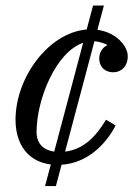

<svg xmlns="http://www.w3.org/2000/svg" viewBox="-20 -574 488 680"><path d="M348 -554.5H309.5L287 -469.5C152 -458.5 35 -299.5 35 -150C35 -63 79 -1.5 160 8.5L139.5 85H178L198 9.5C286.5 3.5 352 -58 389.5 -129.5L355.5 -150C317 -85.5 272.5 -44.5 210.5 -37L314.5 -428C331 -426.5 347.5 -421.5 361 -414.5C344 -407 331.5 -389 331.5 -368C331.5 -333 356 -318 381 -318C410 -318 432.5 -339.5 432.5 -375C432.5 -410 393 -459 325 -468.5ZM109.5 -106.5C109.5 -222.5 178 -389.5 274.5 -422.5L172 -37C135 -42.5 109.5 -64 109.5 -106.5Z"/></svg>

Font: Bodoni* 06pt
Style: Italic
Weight: 400
Italic angle: -13°
Version: Version 2.3